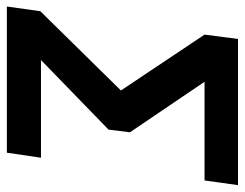

<svg xmlns="http://www.w3.org/2000/svg" viewBox="-106 -632 731 574"><g transform="rotate(90 260.0 -345.5)"><path d="M527 -691H90L77 -591L244 -341L7 -100L-7 0H430L445 -102H153L361 -304L369 -368L218 -591H513Z"/></g></svg>

Font: Fira Sans Medium
Style: Italic
Weight: 500
Italic angle: -8°
Designer: bBox Type GmbH & Carrois Corporate GbR & Edenspiekermann AG
Foundry: bBox Type GmbH & Carrois Corporate GbR & Edenspiekermann AG
Version: Version 4.301;PS 004.301;hotconv 1.0.88;makeotf.lib2.5.64775